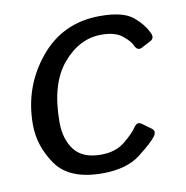

<svg xmlns="http://www.w3.org/2000/svg" viewBox="-65 -584 632 654"><g transform="rotate(-10 250.5 -256.5)"><path d="M33.2 -196.3Q33.2 -325.7 113 -423.3Q192.9 -521 322.3 -521Q401.4 -521 435.1 -493.4Q468.8 -465.8 483.9 -432.6Q491.7 -415 477.1 -407.2L444.8 -390.1Q428.2 -381.3 418.9 -402.3Q412.1 -418 387.7 -437.7Q363.3 -457.5 315.9 -457.5Q239.7 -457.5 181.9 -389.2Q124 -320.8 124 -189Q124 -129.4 152.6 -92.3Q181.2 -55.2 244.6 -55.2Q294.9 -55.2 327.1 -81.3Q359.4 -107.4 373 -127.9Q384.3 -145 398.9 -134.8L429.7 -112.3Q443.8 -102.1 432.1 -85.4Q418 -65.9 370.1 -28.8Q322.3 8.3 238.3 8.3Q124 8.3 78.6 -56.9Q33.2 -122.1 33.2 -196.3Z"/></g></svg>

Font: Istok Web
Style: Italic
Weight: 400
Italic angle: -13°
Designer: Andrey V. Panov
Foundry: Andrey V. Panov
Version: Version 1.0.2g